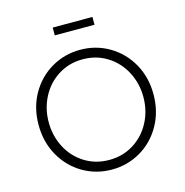

<svg xmlns="http://www.w3.org/2000/svg" viewBox="-132 -1056 1145 1191"><g transform="rotate(-15 440.5 -461.0)"><path d="M72 -373Q72 -483 121.5 -570.5Q171 -658 255.5 -707.5Q340 -757 441 -757Q542 -757 626.5 -707.5Q711 -658 760.5 -570.5Q810 -483 810 -373Q810 -263 760.5 -175Q711 -87 626.5 -37.5Q542 12 441 12Q340 12 255.5 -37.5Q171 -87 121.5 -175Q72 -263 72 -373ZM441 -50Q528 -50 597.5 -93.5Q667 -137 706 -211Q745 -285 745 -373Q745 -460 706.5 -534Q668 -608 598.5 -652Q529 -696 441 -696Q353 -696 283.5 -652Q214 -608 175.5 -534Q137 -460 137 -373Q137 -285 175.5 -211Q214 -137 283.5 -93.5Q353 -50 441 -50ZM313 -934H568V-884H313Z"/></g></svg>

Font: Evergrow Sans
Style: Light
Weight: 300
Foundry: 10Web
Version: Version 1.000